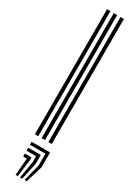

<svg xmlns="http://www.w3.org/2000/svg" viewBox="-276 -808 755 1064"><g transform="rotate(30 102.0 -276.0)"><path d="M134.2 0V-800H156V0ZM48 0V-800H69.5V0ZM91 0V-800H112.8V0ZM125 248 152.5 139.5V64H53.5V45H171.5V139.5L139.2 248ZM67.8 248 77 139.5H53.5V120.5H96V139.5L82 248ZM96.2 248 114.8 139.5V101.8H53.5V82.8H133.8V139.5L110.5 248Z"/></g></svg>

Font: Big Shoulders Inline Display Thin
Style: Bold
Weight: 700
Version: Version 2.002